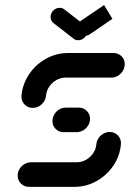

<svg xmlns="http://www.w3.org/2000/svg" viewBox="-20 -724 507 744"><path d="M405.2 -212.6Q418.1 -212.6 428.5 -206.1Q438.9 -199.6 444.3 -188.7Q449.6 -177.8 448.5 -164.8Q444.8 -120 419.3 -82.2Q393.7 -44.4 353.9 -22.2Q314.1 0 268.9 0H92.2Q73.7 0 61.1 -12.6Q48.5 -25.2 48.5 -43.7Q48.5 -57.4 55.7 -69.3Q63 -81.1 74.8 -88.1Q86.7 -95.2 100.4 -95.2H277Q296.3 -95.2 313.1 -104.6Q330 -114.1 340.9 -130Q351.9 -145.9 353.3 -164.8Q354.4 -177.8 361.9 -188.7Q369.3 -199.6 380.7 -206.1Q392.2 -212.6 405.2 -212.6ZM328.9 -263.7Q328.9 -250 321.7 -238Q314.4 -225.9 302.4 -218.9Q290.4 -211.9 276.7 -211.9H226.7Q208.1 -211.9 195.7 -224.3Q183.3 -236.7 183.3 -255.2Q183.3 -268.9 190.6 -280.9Q197.8 -293 209.6 -300Q221.5 -307 235.2 -307H284.8Q303.3 -307 316.1 -294.4Q328.9 -281.9 328.9 -263.7ZM107 -305.9Q94.1 -305.9 83.7 -312.4Q73.3 -318.9 67.8 -329.8Q62.2 -340.7 63.3 -353.7Q67.4 -398.5 92.8 -436.3Q118.1 -474.1 158.1 -496.3Q198.1 -518.5 243 -518.5H419.6Q438.1 -518.5 450.7 -506.3Q463.3 -494.1 463.3 -475.9Q463.3 -461.9 456.1 -449.6Q448.9 -437.4 437 -430.4Q425.2 -423.3 411.5 -423.3H234.8Q215.6 -423.3 198.7 -413.9Q181.9 -404.4 170.9 -388.5Q160 -372.6 158.5 -353.7Q156.7 -334.1 141.7 -320Q126.7 -305.9 107 -305.9ZM175.9 -658.5Q175.9 -672.6 186.5 -683.1Q197 -693.7 211.1 -693.7Q222.2 -693.7 229.6 -687.4L307.4 -627Q318.5 -618.9 318.5 -603Q318.5 -588.9 307.8 -578.5Q297 -568.1 283 -568.1Q272.2 -568.1 264.8 -574.4L187 -634.8Q181.9 -638.9 178.9 -645Q175.9 -651.1 175.9 -658.5ZM415.6 -651.1 328.1 -591.1Q319.6 -585.2 308.5 -585.2Q295.9 -585.2 287.4 -593.7Q278.9 -602.2 278.9 -615.2Q278.9 -624.1 283.1 -631.7Q287.4 -639.3 294.4 -644.1L383.3 -704.4Z"/></svg>

Font: 26F Galaxy Sans Extra Bold
Style: Italic
Weight: 800
Italic angle: -5°
Designer: C₂₉H₂₅N₃O₅
Version: Version 1.200